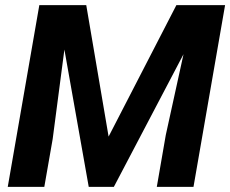

<svg xmlns="http://www.w3.org/2000/svg" viewBox="-20 -731 900 751"><path d="M317.4 -710.9 404.8 -196.8 669.9 -710.9H860.4L736.8 0H593.3L628.4 -202.6L697.8 -519L425.3 0H327.1L231.9 -537.1L186 -187L153.3 0H10.3L133.8 -710.9Z"/></svg>

Font: RobotoInd
Style: Bold Italic
Weight: 700
Italic angle: -12°
Designer: Google
Version: Version 2.001150; 2014